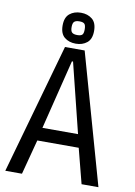

<svg xmlns="http://www.w3.org/2000/svg" viewBox="-96 -948 708 1009"><g transform="rotate(10 257.5 -443.5)"><path d="M94 0H5L201 -695H306L502 0H412L364 -186H143ZM348 -256 256 -627H250L158 -256ZM193 -867.5Q217 -887 253 -887Q289 -887 313 -867.5Q337 -848 337 -804.5Q337 -761 313 -741.5Q289 -722 253 -722Q217 -722 193 -741.5Q169 -761 169 -804.5Q169 -848 193 -867.5ZM279.5 -833.5Q272 -841 253 -841Q234 -841 225.5 -833.5Q217 -826 217 -804.5Q217 -783 225.5 -775.5Q234 -768 253 -768Q272 -768 279.5 -775Q287 -782 287 -804Q287 -826 279.5 -833.5Z"/></g></svg>

Font: Ruda
Style: Regular
Weight: 400
Designer: Mariela Monsalve, Angelina Sanchez
Foundry: Mariela Monsalve, Angelina Sanchez
Version: Version 1.002